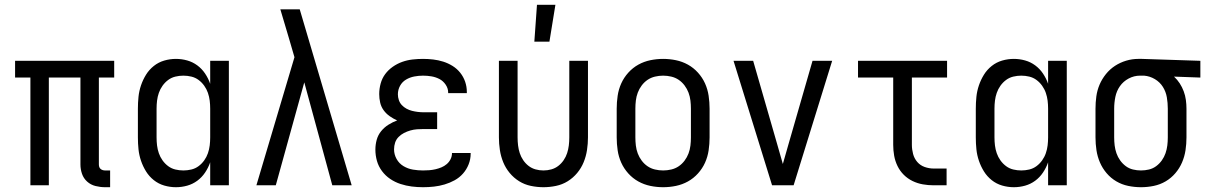

<svg xmlns="http://www.w3.org/2000/svg" viewBox="-20 -774 5040 802"><path d="M440 8H419Q399 8 379 3Q359 -2 344 -15.5Q329 -29 322.5 -48Q316 -67 316 -87V-450H184V0H107V-450H43V-520H457V-450H393V-87Q393 -82 394.5 -77Q396 -72 400 -68.5Q404 -65 409 -63.5Q414 -62 419 -62H440Z M715 8Q690 8 666 1Q642 -6 622.5 -21.5Q603 -37 590 -58Q577 -79 569 -102.5Q561 -126 558.5 -150.5Q556 -175 556 -200V-320Q556 -345 558.5 -369.5Q561 -394 569 -417.5Q577 -441 590 -462Q603 -483 622.5 -498.5Q642 -514 666 -521Q690 -528 715 -528Q739 -528 762 -521.5Q785 -515 804 -501Q823 -487 836.5 -467Q850 -447 858 -424V-520H936V0H858V-96Q850 -73 836.5 -53Q823 -33 804 -19Q785 -5 762 1.5Q739 8 715 8ZM746 -62Q763 -62 779.5 -66Q796 -70 809.5 -80Q823 -90 833 -104Q843 -118 848.5 -134Q854 -150 856 -166.5Q858 -183 858 -200V-320Q858 -337 856 -353.5Q854 -370 848.5 -386Q843 -402 833 -416Q823 -430 809.5 -440Q796 -450 779.5 -454Q763 -458 746 -458Q729 -458 712.5 -454Q696 -450 682.5 -440Q669 -430 659 -416Q649 -402 643.5 -386Q638 -370 636 -353.5Q634 -337 634 -320V-200Q634 -183 636 -166.5Q638 -150 643.5 -134Q649 -118 659 -104Q669 -90 682.5 -80Q696 -70 712.5 -66Q729 -62 746 -62Z M1132 0H1051L1210 -535L1187 -614Q1178 -644 1169 -674.5Q1160 -705 1151 -735H1232L1449 0H1368L1251 -430Z M1747 8Q1723 8 1699.5 5Q1676 2 1653 -5.5Q1630 -13 1610 -26.5Q1590 -40 1575.5 -59.5Q1561 -79 1554.5 -102Q1548 -125 1548 -149Q1548 -170 1553.5 -190Q1559 -210 1572 -226Q1585 -242 1602.5 -253Q1620 -264 1639 -271Q1623 -278 1608 -288.5Q1593 -299 1582.5 -313.5Q1572 -328 1568 -345.5Q1564 -363 1564 -381Q1564 -403 1570 -425Q1576 -447 1589 -464.5Q1602 -482 1620.5 -495Q1639 -508 1660 -515.5Q1681 -523 1703 -525.5Q1725 -528 1747 -528Q1768 -528 1789.5 -525.5Q1811 -523 1831.5 -516.5Q1852 -510 1870.5 -498.5Q1889 -487 1902.5 -470Q1916 -453 1923 -432.5Q1930 -412 1930 -390V-385H1852V-388Q1852 -405 1841.5 -420.5Q1831 -436 1815.5 -444Q1800 -452 1782.5 -455Q1765 -458 1747 -458Q1729 -458 1710.5 -454.5Q1692 -451 1676 -441.5Q1660 -432 1651 -415.5Q1642 -399 1642 -380Q1642 -368 1646 -356Q1650 -344 1658.5 -335Q1667 -326 1678 -320Q1689 -314 1701 -311Q1713 -308 1725.5 -306.5Q1738 -305 1750 -305H1806V-235H1750Q1736 -235 1722 -234Q1708 -233 1694 -229Q1680 -225 1667.5 -218.5Q1655 -212 1645 -202Q1635 -192 1630.5 -178.5Q1626 -165 1626 -150Q1626 -129 1636.5 -110Q1647 -91 1665.5 -80Q1684 -69 1705 -65.5Q1726 -62 1747 -62Q1760 -62 1773 -63Q1786 -64 1799 -67Q1812 -70 1824 -75Q1836 -80 1846 -88.5Q1856 -97 1862 -109Q1868 -121 1868 -134V-135H1946V-132Q1946 -109 1937.5 -87.5Q1929 -66 1914 -49Q1899 -32 1879 -21Q1859 -10 1837 -3.5Q1815 3 1792.5 5.5Q1770 8 1747 8Z M2250 8Q2224 8 2197.5 2.5Q2171 -3 2148.5 -17Q2126 -31 2109 -51.5Q2092 -72 2082 -96.5Q2072 -121 2068 -147.5Q2064 -174 2064 -200V-520H2142V-200Q2142 -183 2144 -166.5Q2146 -150 2151 -134.5Q2156 -119 2165.5 -105Q2175 -91 2188 -81Q2201 -71 2217 -66.5Q2233 -62 2250 -62Q2267 -62 2283 -66.5Q2299 -71 2312 -81Q2325 -91 2334.5 -105Q2344 -119 2349 -134.5Q2354 -150 2356 -166.5Q2358 -183 2358 -200V-520H2436V-200Q2436 -174 2432 -147.5Q2428 -121 2418 -96.5Q2408 -72 2391 -51.5Q2374 -31 2351.5 -17Q2329 -3 2302.5 2.5Q2276 8 2250 8ZM2212 -600 2223 -754H2300L2275 -600Z M2750 8Q2723 8 2696.5 2.5Q2670 -3 2646.5 -16Q2623 -29 2604.5 -49.5Q2586 -70 2575 -94.5Q2564 -119 2560 -146Q2556 -173 2556 -200V-320Q2556 -347 2560 -374Q2564 -401 2575 -425.5Q2586 -450 2604.5 -470.5Q2623 -491 2646.5 -504Q2670 -517 2696.5 -522.5Q2723 -528 2750 -528Q2777 -528 2803.5 -522.5Q2830 -517 2853.5 -504Q2877 -491 2895.5 -470.5Q2914 -450 2925 -425.5Q2936 -401 2940 -374Q2944 -347 2944 -320V-200Q2944 -173 2940 -146Q2936 -119 2925 -94.5Q2914 -70 2895.5 -49.5Q2877 -29 2853.5 -16Q2830 -3 2803.5 2.5Q2777 8 2750 8ZM2750 -62Q2767 -62 2784 -66Q2801 -70 2815 -79.5Q2829 -89 2839.5 -103Q2850 -117 2856 -133Q2862 -149 2864 -166Q2866 -183 2866 -200V-320Q2866 -337 2864 -354Q2862 -371 2856 -387Q2850 -403 2839.5 -417Q2829 -431 2815 -440.5Q2801 -450 2784 -454Q2767 -458 2750 -458Q2733 -458 2716 -454Q2699 -450 2685 -440.5Q2671 -431 2660.5 -417Q2650 -403 2644 -387Q2638 -371 2636 -354Q2634 -337 2634 -320V-200Q2634 -183 2636 -166Q2638 -149 2644 -133Q2650 -117 2660.5 -103Q2671 -89 2685 -79.5Q2699 -70 2716 -66Q2733 -62 2750 -62Z M3205 0 3044 -520H3126L3226 -173Q3232 -152 3238 -131Q3244 -110 3250 -89Q3256 -110 3262 -131Q3268 -152 3274 -173L3374 -520H3456L3295 0Z M3934 0H3880Q3857 0 3834.5 -4Q3812 -8 3791.5 -18Q3771 -28 3755 -44Q3739 -60 3729 -80.5Q3719 -101 3715 -123.5Q3711 -146 3711 -169V-450H3564V-520H3936V-450H3789V-169Q3789 -150 3794 -131Q3799 -112 3811.5 -97.5Q3824 -83 3842.5 -76.5Q3861 -70 3880 -70H3934Z M4215 8Q4190 8 4166 1Q4142 -6 4122.5 -21.5Q4103 -37 4090 -58Q4077 -79 4069 -102.5Q4061 -126 4058.5 -150.5Q4056 -175 4056 -200V-320Q4056 -345 4058.5 -369.5Q4061 -394 4069 -417.5Q4077 -441 4090 -462Q4103 -483 4122.5 -498.5Q4142 -514 4166 -521Q4190 -528 4215 -528Q4239 -528 4262 -521.5Q4285 -515 4304 -501Q4323 -487 4336.5 -467Q4350 -447 4358 -424V-520H4436V0H4358V-96Q4350 -73 4336.5 -53Q4323 -33 4304 -19Q4285 -5 4262 1.5Q4239 8 4215 8ZM4246 -62Q4263 -62 4279.5 -66Q4296 -70 4309.5 -80Q4323 -90 4333 -104Q4343 -118 4348.5 -134Q4354 -150 4356 -166.5Q4358 -183 4358 -200V-320Q4358 -337 4356 -353.5Q4354 -370 4348.5 -386Q4343 -402 4333 -416Q4323 -430 4309.5 -440Q4296 -450 4279.5 -454Q4263 -458 4246 -458Q4229 -458 4212.5 -454Q4196 -450 4182.5 -440Q4169 -430 4159 -416Q4149 -402 4143.5 -386Q4138 -370 4136 -353.5Q4134 -337 4134 -320V-200Q4134 -183 4136 -166.5Q4138 -150 4143.5 -134Q4149 -118 4159 -104Q4169 -90 4182.5 -80Q4196 -70 4212.5 -66Q4229 -62 4246 -62Z M4746 8Q4719 8 4692.5 2.5Q4666 -3 4643 -16.5Q4620 -30 4602.5 -50.5Q4585 -71 4574.5 -95.5Q4564 -120 4560 -146.5Q4556 -173 4556 -200V-320Q4556 -346 4559.5 -371.5Q4563 -397 4573 -420.5Q4583 -444 4599.5 -464.5Q4616 -485 4637.5 -499Q4659 -513 4684 -520.5Q4709 -528 4735 -528H4750L4994 -520V-450L4884 -454Q4898 -441 4908 -425.5Q4918 -410 4924.5 -392.5Q4931 -375 4933.5 -356.5Q4936 -338 4936 -320V-200Q4936 -173 4932 -146.5Q4928 -120 4917.5 -95.5Q4907 -71 4889.5 -50.5Q4872 -30 4849 -16.5Q4826 -3 4799.5 2.5Q4773 8 4746 8ZM4746 -62Q4763 -62 4779.5 -66Q4796 -70 4809.5 -80Q4823 -90 4833 -104Q4843 -118 4848.5 -134Q4854 -150 4856 -166.5Q4858 -183 4858 -200V-320Q4858 -344 4854 -367.5Q4850 -391 4837.5 -411Q4825 -431 4804 -443.5Q4783 -456 4759 -458H4742Q4717 -458 4694.5 -446Q4672 -434 4658 -414Q4644 -394 4639 -369.5Q4634 -345 4634 -320V-200Q4634 -183 4636 -166.5Q4638 -150 4643.5 -134Q4649 -118 4659 -104Q4669 -90 4682.5 -80Q4696 -70 4712.5 -66Q4729 -62 4746 -62Z"/></svg>

Font: Huly
Style: Regular
Weight: 400
Designer: Belleve Invis
Foundry: Belleve Invis
Version: Version 33.2.5; ttfautohint (v1.8.4)